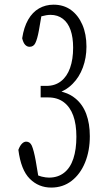

<svg xmlns="http://www.w3.org/2000/svg" viewBox="-20 -807 412 837"><path d="M371.6 -213.4Q371.6 -149.4 350.8 -98.6Q330.1 -47.9 292.2 -18.6Q254.4 10.7 203.1 10.7Q148.4 10.7 109.9 -27.6Q71.3 -65.9 60.1 -153.8Q66.9 -171.9 75.7 -180.7Q84.5 -189.5 94.2 -189.5Q110.8 -189.5 118.7 -171.9Q127.4 -151.9 135.7 -106.4Q135.7 -106.4 146.5 -42Q155.8 -38.6 161.6 -37.1Q180.2 -32.7 193.4 -32.7Q232.4 -32.7 259.5 -54Q286.6 -75.2 299.8 -115.5Q313 -155.8 313 -210.9Q313 -319.8 258.3 -361.3Q230.5 -382.3 189.9 -382.3Q189.9 -382.3 157.2 -382.3V-432.6H183.1Q219.7 -432.6 245.8 -452.9Q272 -473.1 285.4 -510.7Q298.8 -548.3 298.8 -599.1Q298.8 -644 287.6 -676Q276.4 -708 253.9 -725.1Q231.4 -742.2 200.2 -742.2Q183.1 -742.2 160.2 -735.8Q160.2 -735.8 149.4 -673.3Q142.6 -636.2 133.8 -618.7Q126 -603 108.9 -603Q98.1 -603 89.8 -611.6Q81.5 -620.1 76.7 -640.1Q84 -688.5 102.8 -721.2Q121.6 -753.9 150.1 -770.3Q178.7 -786.6 213.4 -786.6Q257.8 -786.6 289.6 -763.4Q321.3 -740.2 339.1 -699.2Q356.9 -658.2 356.9 -603.5Q356.9 -555.2 341.3 -512.9Q325.7 -470.7 296.9 -441.9Q279.8 -424.3 258.8 -413.1Q258.8 -413.1 248 -407.7L259.3 -404.3Q287.6 -395.5 308.6 -377.9Q340.3 -352.1 356 -310.1Q371.6 -268.1 371.6 -213.4Z"/></svg>

Font: Scarab Serif
Style: Light
Weight: 300
Designer: John Roberts
Foundry: Scarab
Version: 1.0